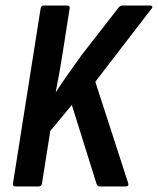

<svg xmlns="http://www.w3.org/2000/svg" viewBox="-20 -675 572 695"><path d="M37 0Q25 0 27 -11L127 -644Q129 -655 138 -655H223Q234 -655 232 -644L206 -478Q201 -445 195 -412Q189 -379 182 -344H184Q206 -378 229 -410.5Q252 -443 275 -475L408 -646Q415 -655 423 -655H523Q529 -655 531 -651.5Q533 -648 528 -643L325 -379L444 -12Q446 -7 443.5 -3.5Q441 0 435 0H342Q332 0 329 -11L240 -295L162 -201L132 -11Q130 0 120 0Z"/></svg>

Font: Sofia Sans Condensed
Style: Bold Italic
Weight: 700
Italic angle: -9°
Version: Version 4.100